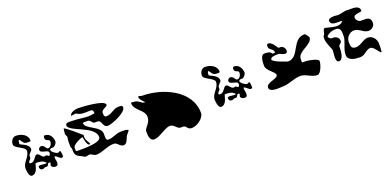

<svg xmlns="http://www.w3.org/2000/svg" viewBox="-1 -1650 5097 2501"><g transform="rotate(-20 2548.0 -400.0)"><path d="M422 -252C445 -229 349 -246 338 -246C327 -246 310 -240 310 -234C310 -203 320 -186 352 -186C376 -186 369 -198 392 -198H412C437 -198 431 -237 454 -237C468 -237 472 -238 472 -228C472 -213 464 -206 464 -198C464 -176 492 -159 514 -159C551 -159 556 -173 556 -210C556 -230 548 -246 548 -264C548 -268 544 -288 554 -288C576 -288 608 -240 634 -240C645 -240 656 -246 656 -258C656 -267 652 -330 644 -330C625 -330 624 -318 610 -318C586 -318 526 -359 526 -387C526 -392 536 -405 548 -405H572C595 -405 628 -445 628 -468C628 -527 593 -591 524 -591C507 -591 506 -568 506 -558C506 -509 566 -528 566 -492C566 -457 543 -417 512 -417C478 -417 480 -474 430 -474C414 -474 392 -459 392 -435C392 -384 506 -401 506 -360C506 -344 502 -321 488 -321C465 -321 472 -346 442 -336C395 -321 389 -380 346 -393C303 -393 295 -312 236 -312C222 -312 214 -311 214 -327C214 -350 248 -358 248 -384V-405C248 -434 298 -457 298 -483C298 -559 176 -583 176 -597C176 -606 179 -648 190 -648C206 -648 225 -582 266 -582C277 -582 328 -572 328 -591C328 -671 246 -714 166 -714C122 -714 92 -667 92 -621C92 -565 238 -537 238 -483C238 -397 142 -354 142 -270C142 -245 149 -153 190 -153C277 -153 276 -291 292 -291C346 -291 384 -289 422 -252Z M1172 -630C1089 -624 1012 -645 926 -645C887 -645 833 -655 833 -615C833 -523 1184 -487 1184 -327C1184 -249 932 -255 890 -255C825 -255 836 -252 836 -309C836 -342 945 -399 980 -399C980 -399 993 -279 1034 -279C1042 -279 1043 -277 1043 -285C1043 -306 1001 -343 1001 -387V-423C1001 -423 810 -591 788 -591C785 -591 779 -534 779 -528C772 -500 801 -486 794 -459C785 -423 788 -372 788 -336C788 -322 800 -316 800 -306V-270C800 -209 840 -190 884 -171C902 -163 914 -147 935 -147C952 -147 968 -156 986 -156C1015 -156 1039 -123 1073 -123C1156 -123 1235 -180 1328 -180C1386 -180 1390 -117 1454 -117C1501 -127 1508 -180 1526 -216C1531 -226 1574 -275 1574 -276C1574 -302 1487 -297 1469 -297C1405 -297 1350 -255 1292 -255C1246 -248 1256 -310 1256 -342C1257 -460 1046 -481 1046 -570C1046 -579 1115 -576 1115 -576C1152 -576 1167 -525 1187 -525H1232C1294 -525 1268 -426 1343 -426C1396 -426 1610 -511 1610 -585C1610 -618 1570 -612 1547 -612C1482 -612 1441 -549 1364 -549C1334 -549 1334 -586 1334 -609C1334 -653 1418 -663 1418 -690C1418 -758 1112 -774 1046 -774C1015 -774 935 -754 935 -711C935 -711 997 -720 1004 -720C1051 -683 1112 -688 1169 -690C1216 -691 1232 -692 1232 -639Z M1839 -641C1839 -598 1917 -548 1896 -548C1852 -548 1822 -605 1773 -602C1760 -601 1729 -615 1725 -599C1725 -491 1866 -465 1866 -356C1866 -273 1785 -233 1785 -188C1785 -134 1786 -53 1851 -53C1925 -53 2029 -149 2099 -149C2157 -149 2178 -72 2235 -80C2311 -91 2285 -27 2359 -24C2437 -24 2538 -101 2538 -170C2538 -487 2169 -641 1896 -641C1874 -641 1839 -663 1839 -641Z M3044 -252C3067 -229 2971 -246 2960 -246C2949 -246 2932 -240 2932 -234C2932 -203 2942 -186 2974 -186C2998 -186 2991 -198 3014 -198H3034C3059 -198 3053 -237 3076 -237C3090 -237 3094 -238 3094 -228C3094 -213 3086 -206 3086 -198C3086 -176 3114 -159 3136 -159C3173 -159 3178 -173 3178 -210C3178 -230 3170 -246 3170 -264C3170 -268 3166 -288 3176 -288C3198 -288 3230 -240 3256 -240C3267 -240 3278 -246 3278 -258C3278 -267 3274 -330 3266 -330C3247 -330 3246 -318 3232 -318C3208 -318 3148 -359 3148 -387C3148 -392 3158 -405 3170 -405H3194C3217 -405 3250 -445 3250 -468C3250 -527 3215 -591 3146 -591C3129 -591 3128 -568 3128 -558C3128 -509 3188 -528 3188 -492C3188 -457 3165 -417 3134 -417C3100 -417 3102 -474 3052 -474C3036 -474 3014 -459 3014 -435C3014 -384 3128 -401 3128 -360C3128 -344 3124 -321 3110 -321C3087 -321 3094 -346 3064 -336C3017 -321 3011 -380 2968 -393C2925 -393 2917 -312 2858 -312C2844 -312 2836 -311 2836 -327C2836 -350 2870 -358 2870 -384V-405C2870 -434 2920 -457 2920 -483C2920 -559 2798 -583 2798 -597C2798 -606 2801 -648 2812 -648C2828 -648 2847 -582 2888 -582C2899 -582 2950 -572 2950 -591C2950 -671 2868 -714 2788 -714C2744 -714 2714 -667 2714 -621C2714 -565 2860 -537 2860 -483C2860 -397 2764 -354 2764 -270C2764 -245 2771 -153 2812 -153C2899 -153 2898 -291 2914 -291C2968 -291 3006 -289 3044 -252Z M3677 -575C3660 -614 3602 -614 3581 -614C3517 -614 3519 -503 3519 -464C3519 -395 3633 -341 3633 -299C3633 -242 3471 -253 3471 -179C3471 -105 3623 -128 3663 -128C3746 -128 3830 -179 3917 -179C3992 -179 4054 -113 4131 -113C4184 -113 4221 -238 4221 -275C4221 -310 4087 -335 4053 -335H4001C3996 -335 3999 -385 3999 -386C3999 -492 4203 -511 4203 -611C4203 -616 4166 -671 4155 -671C3972 -671 3998 -410 3833 -410C3833 -410 3636 -471 3636 -509C3636 -545 3712 -545 3741 -545C3776 -545 3794 -518 3831 -518C3861 -518 3863 -536 3863 -557C3863 -586 3834 -620 3803 -620H3779C3766 -620 3727 -719 3669 -719C3646 -719 3647 -705 3647 -683C3647 -632 3713 -636 3713 -581C3713 -574 3702 -575 3695 -575Z M4431 -546C4470 -583 4513 -594 4560 -594C4629 -594 4626 -533 4626 -477C4626 -395 4566 -326 4566 -234C4566 -150 4672 -141 4734 -141C4811 -141 4835 -210 4899 -210C4945 -210 4995 -108 5016 -108C5027 -108 5025 -216 5025 -228C5025 -287 4977 -348 4914 -348C4847 -348 4800 -282 4728 -282C4664 -282 4662 -322 4662 -381C4662 -441 4717 -498 4776 -498C4845 -498 4888 -426 4956 -426C4997 -426 5043 -462 5043 -504C5043 -568 5016 -585 4950 -585H4905C4874 -585 4842 -619 4842 -648C4842 -706 4956 -681 4956 -708C4956 -786 4851 -774 4806 -774C4737 -786 4690 -746 4623 -759C4598 -764 4515 -762 4515 -726C4515 -635 4674 -688 4674 -660C4613 -597 4519 -639 4446 -654C4393 -673 4415 -587 4380 -564C4363 -493 4405 -425 4428 -360C4438 -331 4393 -186 4461 -186C4515 -186 4527 -293 4527 -336V-363C4527 -393 4569 -394 4569 -429C4569 -472 4532 -501 4488 -501H4464C4455 -501 4415 -531 4431 -546Z"/></g></svg>

Font: CISF Camouflage Kit
Style: Regular
Weight: 400
Designer: Robert Jablonski, Jasper
Foundry: Cannot Into Space Fonts
Version: Version 1.27